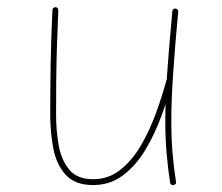

<svg xmlns="http://www.w3.org/2000/svg" viewBox="-20 -517 629 545"><path d="M485.8 -483.4Q486.3 -487.8 483.9 -490Q481.4 -492.2 478.5 -492.7Q475.1 -493.2 472.4 -491.2Q469.7 -489.3 469.2 -485.4Q459.5 -380.9 454.3 -305.9Q449.2 -231 449.2 -172.4Q449.2 -123.5 452.9 -81.8Q456.5 -40 462.9 2Q463.4 5.9 466.6 7.3Q469.7 8.8 473.1 8.3Q476.1 7.3 478.3 5.1Q480.5 2.9 479.5 -1Q473.1 -42.5 469.7 -83.3Q466.3 -124 466.3 -172.4Q466.3 -230.5 471.2 -304.7Q476.1 -378.9 485.8 -483.4ZM469.2 -284.7Q470.2 -288.6 468.8 -291.7Q467.3 -294.9 462.9 -295.9Q459.5 -296.9 456.5 -294.7Q453.6 -292.5 452.6 -289.6Q440.4 -244.6 422.6 -195.6Q404.8 -146.5 379.9 -104Q355 -61.5 321.5 -34.9Q288.1 -8.3 244.1 -8.3Q199.2 -8.3 176.8 -35.2Q154.3 -62 146.7 -104Q139.2 -146 139.2 -190.9Q139.2 -240.7 139.6 -288.1Q140.1 -335.4 141.6 -384.5Q143.1 -433.6 145.5 -487.8Q145.5 -491.7 143.3 -494.1Q141.1 -496.6 137.2 -496.6Q133.8 -496.6 131.3 -494.4Q128.9 -492.2 128.9 -488.8Q125 -407.7 123.8 -336.4Q122.6 -265.1 122.6 -190.9Q122.6 -140.1 131.6 -94.5Q140.6 -48.8 167 -20.3Q193.4 8.3 244.1 8.3Q292.5 8.3 329.1 -19.3Q365.7 -46.9 392.3 -91.1Q418.9 -135.3 437.7 -186.5Q456.5 -237.8 469.2 -284.7Z"/></svg>

Font: Mikhak VF
Style: Regular
Weight: 100
Designer: Amin Abedi
Version: Version 3.001